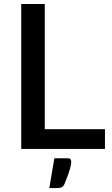

<svg xmlns="http://www.w3.org/2000/svg" viewBox="-20 -740 556 954"><path d="M202.5 -98V-720H85.5V0H501.5V-98ZM315 46.5H250L225 194.5H263C272.7 194.5 280.4 193.2 286.2 190.5C292.1 187.8 296.8 182.3 300.5 174C307.5 157 313.2 142.2 317.8 129.8C322.2 117.2 325.7 106.7 328 98C330.3 89.3 331.9 82.2 332.8 76.8C333.6 71.2 334 67 334 64C334 60 333 56.1 331 52.2C329 48.4 323.7 46.5 315 46.5Z"/></svg>

Font: Lato Semibold
Style: Regular
Weight: 600
Designer: Lukasz Dziedzic
Foundry: tyPoland Lukasz Dziedzic
Version: Version 2.006; 2014-01-15